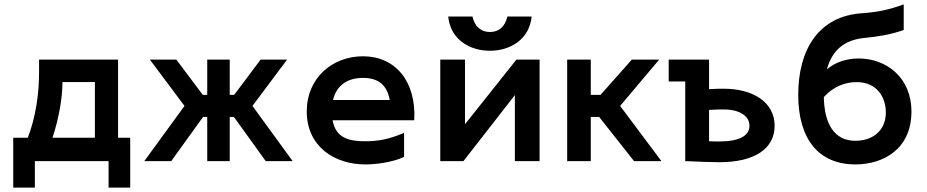

<svg xmlns="http://www.w3.org/2000/svg" viewBox="-20 -730 4200 870"><path d="M263 -358H410V-106H218C248 -198 263 -289 263 -358ZM40 120H138V0H472V120H570V-106H515V-460H157V-402C157 -304 142 -200 106 -106H40Z M919 -460V-300H899L779 -460H659L816 -250L634 0H756L900 -200H919V0H1021V-200H1040L1184 0H1306L1124 -250L1281 -460H1161L1041 -300H1021V-460Z M1370 -225C1370 -65 1497 15 1635 15C1676 15 1753 8 1811 -19V-128C1739 -97 1688 -90 1635 -90C1563 -90 1502 -103 1487 -185H1857C1867 -363 1770 -475 1625 -475C1487 -475 1370 -378 1370 -225ZM1489 -277C1506 -347 1558 -377 1625 -377C1690 -377 1733 -349 1746 -277Z M1975 0H2080L2313 -299V0H2425V-460H2320L2087 -167V-460H1975ZM2011 -655C2021 -552 2107 -500 2200 -500C2293 -500 2379 -552 2389 -655H2279C2269 -609 2240 -585 2200 -585C2160 -585 2131 -609 2121 -655Z M2550 -460V0H2657V-200H2695L2853 0H2977L2790 -250L2967 -460H2843L2701 -300H2657V-460Z M3010 -460V-361H3085V0C3148 3 3208 5 3240 5C3399 5 3490 -56 3490 -160C3490 -269 3389 -328 3260 -328C3245 -328 3222 -328 3193 -326V-460ZM3193 -90V-232C3222 -234 3245 -234 3260 -234C3330 -234 3376 -205 3376 -160C3376 -115 3330 -89 3240 -89C3226 -89 3211 -89 3193 -90Z M3896 -558C3966 -565 4009 -572 4075 -594V-710C4005 -685 3956 -675 3886 -670C3689 -657 3597 -505 3597 -300C3597 -99 3690 15 3856 15C3982 15 4110 -54 4110 -225C4110 -378 3997 -465 3871 -465C3815 -465 3765 -448 3727 -416C3751 -504 3807 -549 3896 -558ZM3713 -290C3755 -337 3809 -358 3861 -358C3956 -358 3994 -287 3994 -220C3994 -140 3936 -92 3856 -92C3759 -92 3715 -171 3713 -290Z"/></svg>

Font: KT Kiyosuna Sans Bold
Style: Regular
Weight: 700
Designer: [Zen Kaku Gothic] Yoshimichi Ohira
Version: Version 1.010;Glyphs 3.1.2 (3151)